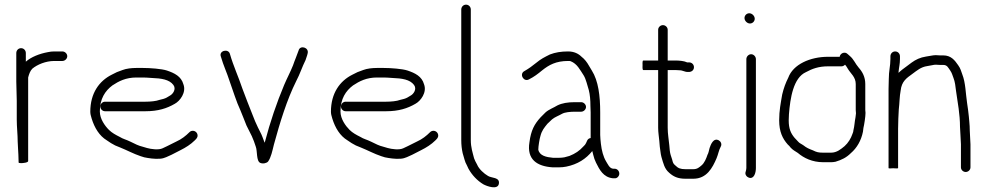

<svg xmlns="http://www.w3.org/2000/svg" viewBox="-20 -716 4239 825"><path d="M50 -488V-365C50 -339.1 52 -310 52 -283V-202C52 -171.3 56 -136.9 56 -108C56 -93.9 59 -61.9 59 -51C59 -44 60 -25 60 -18C60 -16 63.5 -15 70.5 -15C78.9 -15 101 -17.1 101 -24V-383C104.7 -397.7 109.7 -411.7 119 -421C140 -438.5 176.6 -454 213 -454H248C258.8 -454 269 -463.5 269 -474.5C269 -485.5 258.8 -495 248 -495H214C204 -495 194.7 -494 186 -492C149.6 -485.4 113.6 -471.1 91 -451V-488C91 -499.7 82 -509 70.5 -509C59 -509 50 -499.7 50 -488Z M431 -238H605C659.3 -238 697.2 -250.3 731 -270C753.4 -281.9 781.5 -319 768 -354C758.8 -387.8 729.4 -402.2 697 -413C675 -420.3 625.3 -424 594 -424H566C555.3 -424 545 -423.3 535 -422C513.1 -419.4 499.7 -411.9 482 -406L460 -395C406.5 -368.2 368 -315.8 368 -236C368 -228 370 -218 374 -206C386.3 -166.6 406.9 -132.3 439 -113L457 -101L475 -91C482.3 -87.7 489.7 -84.7 497 -82C525.9 -70.4 553.9 -55 584 -45L600 -40C618.5 -36.3 643.6 -32 668 -34C687.4 -35.2 701.9 -44.9 717 -51L756 -71C777.7 -81.8 799.7 -95.7 816 -112C821.6 -117.6 829 -123.5 829 -133.5C829 -144.7 819.7 -154 808.5 -154C802.8 -154 798 -152 794 -148C778.2 -132.2 760 -117.8 738 -108L698 -88C692 -84.7 685.7 -81.7 679 -79C661.8 -70.4 628.4 -75.3 612 -80L595 -85C571.5 -90.9 563.5 -96.4 541 -107C521.3 -116.8 509.6 -118.2 494 -128C477.4 -136.3 460.8 -145.2 448 -158C431.2 -174.8 409 -204.7 409 -237C409 -292 431.8 -325.6 463 -349C490.2 -367.1 520.9 -383 566 -383H594C602.7 -383 615.3 -382.3 632 -381C673.2 -379.4 707.2 -374.7 725 -351C738.5 -332.9 722.5 -311.3 710 -305C698.5 -298.1 694.1 -294.5 682 -291L666 -287C650.6 -281.2 626.1 -279 605 -279H431C420.2 -279 411 -269.5 411 -258.5C411 -247.5 420.2 -238 431 -238Z M929 -473C940.5 -432.9 954.4 -405.7 967 -366C981.8 -325.3 995.3 -279.6 1013 -242C1020.9 -223.9 1031.7 -194.6 1039 -177L1062 -131C1068 -117.1 1074.5 -101.6 1079 -86C1086.5 -67.2 1080.5 -23.6 1098.5 -16C1110.4 -11 1126.4 -15.1 1132 -22C1144.6 -39.4 1150.2 -67.6 1157 -95C1182.6 -188.8 1212.5 -286.9 1253 -368C1268.8 -397.6 1278 -428.1 1293 -458L1300 -479L1302 -487C1308.4 -512.4 1269.1 -523.6 1263 -499C1255.5 -476.6 1246.4 -457.3 1239 -435C1227.5 -406.2 1213.4 -380.4 1201 -351C1168.8 -274.5 1140.5 -191.1 1118 -105L1117 -103C1111.1 -117.8 1105.3 -136.3 1098 -149L1088 -169C1078.5 -189.7 1073.8 -199.1 1065 -223C1050.2 -261.2 1036.5 -294 1022 -334C1004.5 -386.5 982.7 -432.6 968 -484C961.8 -508.8 919.4 -498.5 929 -473Z M1465 -238H1639C1693.3 -238 1731.2 -250.3 1765 -270C1787.4 -281.9 1815.5 -319 1802 -354C1792.8 -387.8 1763.4 -402.2 1731 -413C1709 -420.3 1659.3 -424 1628 -424H1600C1589.3 -424 1579 -423.3 1569 -422C1547.1 -419.4 1533.7 -411.9 1516 -406L1494 -395C1440.5 -368.2 1402 -315.8 1402 -236C1402 -228 1404 -218 1408 -206C1420.3 -166.6 1440.9 -132.3 1473 -113L1491 -101L1509 -91C1516.3 -87.7 1523.7 -84.7 1531 -82C1559.9 -70.4 1587.9 -55 1618 -45L1634 -40C1652.5 -36.3 1677.6 -32 1702 -34C1721.4 -35.2 1735.9 -44.9 1751 -51L1790 -71C1811.7 -81.8 1833.7 -95.7 1850 -112C1855.6 -117.6 1863 -123.5 1863 -133.5C1863 -144.7 1853.7 -154 1842.5 -154C1836.8 -154 1832 -152 1828 -148C1812.2 -132.2 1794 -117.8 1772 -108L1732 -88C1726 -84.7 1719.7 -81.7 1713 -79C1695.8 -70.4 1662.4 -75.3 1646 -80L1629 -85C1605.5 -90.9 1597.5 -96.4 1575 -107C1555.3 -116.8 1543.6 -118.2 1528 -128C1511.4 -136.3 1494.8 -145.2 1482 -158C1465.2 -174.8 1443 -204.7 1443 -237C1443 -292 1465.8 -325.6 1497 -349C1524.2 -367.1 1554.9 -383 1600 -383H1628C1636.7 -383 1649.3 -382.3 1666 -381C1707.2 -379.4 1741.2 -374.7 1759 -351C1772.5 -332.9 1756.5 -311.3 1744 -305C1732.5 -298.1 1728.1 -294.5 1716 -291L1700 -287C1684.6 -281.2 1660.1 -279 1639 -279H1465C1454.2 -279 1445 -269.5 1445 -258.5C1445 -247.5 1454.2 -238 1465 -238Z M1962 -675V-114C1962 -92.8 1964.2 -75.2 1968 -58C1973.8 -40.5 1977 -20.4 1986 -6L1993 9C2008.2 36.3 2030.6 60.2 2057 76C2072.3 84.3 2118.4 101.1 2123.5 74C2129 44.6 2091.7 49.8 2077 40C2060.1 30.3 2037.8 10.5 2030 -9L2022 -24C2020 -28 2018.3 -32 2017 -36C2010.8 -60.9 2003 -82 2003 -114V-675C2003 -686.7 1994 -696 1982.5 -696C1971 -696 1962 -686.7 1962 -675Z M2477 -277H2450C2420.1 -277 2394.9 -272.9 2375 -263C2359.7 -253.4 2337.7 -245.6 2324 -233L2303 -212C2276 -182.5 2261.6 -155.8 2255 -105C2242.5 -30.2 2288.3 -1.4 2354 3H2382C2392.7 3 2403 2 2413 0C2461.9 -9.8 2498.1 -33.4 2525 -67L2529 -51C2531.8 -38.6 2535.9 -27.2 2541 -17C2556 13.1 2572.3 45.5 2613 50H2620C2625.3 50.7 2630.2 49 2634.5 45C2647.7 32.8 2639.9 11.1 2623 9H2616C2598.8 9 2591.1 -12.3 2584 -23C2572.4 -42.4 2565.2 -69.4 2562 -98L2560 -118C2559.3 -123.3 2559 -129.3 2559 -136V-233C2559 -303.6 2551.1 -368.8 2523 -413L2511 -433C2503.1 -447.7 2491.2 -462.9 2479 -472C2465.6 -485.4 2446.7 -495 2421 -495C2390.4 -495 2365.5 -490.7 2343 -482C2319.1 -470.1 2303.8 -462.5 2284 -446C2266.8 -432.2 2253.1 -421.9 2234 -411C2209.2 -398.6 2230.1 -361.9 2253 -375C2275.4 -386.2 2290.6 -398.1 2310 -414C2338.8 -437 2369.1 -454 2421 -454C2427 -454 2430.7 -453.7 2432 -453C2460.6 -441.5 2471.8 -416.3 2488 -392C2498.4 -375.3 2503.5 -348.6 2510 -329C2515.1 -308.7 2517 -286.1 2517 -261C2517.7 -251 2518 -241.7 2518 -233V-123C2510.7 -121.7 2505.7 -118 2503 -112L2498 -101C2496 -96.3 2492.3 -91.7 2487 -87C2469.9 -68 2452.2 -56.1 2427 -46L2405 -40C2397.7 -38.7 2390 -38 2382 -38H2356C2327.6 -40.6 2298.3 -46.7 2293 -73C2293 -87.4 2298.5 -120.5 2302 -131C2308.1 -155.3 2318.3 -166.9 2332 -184C2338.7 -190 2345.3 -196.3 2352 -203C2363.2 -212.8 2382.8 -219.7 2395 -227C2407.3 -234 2431.1 -236 2450 -236H2477C2487.8 -236 2498 -245.5 2498 -256.5C2498 -267.5 2487.8 -277 2477 -277Z M2808 -588V-456H2744C2741.3 -456 2740.3 -449.3 2741 -436C2740.3 -422 2741.3 -415 2744 -415H2808V-167C2808 -147.4 2811.5 -127.4 2813 -110L2815 -86C2817.8 -70.7 2818.1 -56.1 2822 -42C2830.4 -14 2834.8 8.9 2855 26C2873 42.4 2892.1 52 2925 52H2959C3017 52 3041.5 4.9 3059 -36C3066.1 -52.5 3068.7 -71.4 3077 -86C3083.3 -97.1 3076.6 -108.7 3068.5 -113C3045.4 -125.3 3033.8 -94.4 3029 -80L3025 -64C3023.7 -58.7 3022 -54.3 3020 -51C3014.7 -35 3006.6 -15.1 2994 -5C2984.2 3.2 2976.1 11 2959 11H2926C2903.7 11 2894 7 2882 -5C2872.5 -12.9 2871.7 -16.2 2868 -31C2863.3 -45 2859.6 -54.8 2858 -69L2856 -91C2853.7 -116.5 2849 -140.3 2849 -167V-415H2883C2887 -415 2892.7 -414.7 2900 -414C2914.3 -414 2923 -405.9 2936 -407H2943C2970 -410.4 2967.1 -448 2940 -448H2933C2932.3 -447.3 2931.3 -447.7 2930 -449C2919.2 -453.9 2898.5 -456 2883 -456H2849V-588C2849 -598.8 2839.5 -608 2828.5 -608C2817.5 -608 2808 -598.8 2808 -588Z M3187 -462V6C3187 11.4 3185.3 17.5 3184 22C3179.4 34.3 3189.4 44.8 3198 47.5C3220.9 54.7 3228 24.9 3228 6V-462C3228 -472.8 3218.5 -483 3207.5 -483C3196.5 -483 3187 -472.8 3187 -462ZM3179 -638.5C3179 -626.5 3190.5 -615 3202.5 -615C3213.7 -615 3223 -624.3 3223 -635.5C3223 -647.5 3211.5 -659 3199.5 -659C3188.3 -659 3179 -649.7 3179 -638.5Z M3588 -472H3538C3461.1 -472 3387.9 -439.4 3367 -382C3355.9 -359.8 3347.6 -337.9 3341 -310C3334.7 -272.4 3328 -241.9 3328 -199C3328 -150.6 3342.1 -120.8 3365 -95C3369.7 -91 3373.7 -86.7 3377 -82C3386.4 -71.5 3396.4 -66.7 3408 -59C3433.9 -36.8 3470.7 -19 3517 -19H3551C3557 -19 3563.3 -19.7 3570 -21C3596.8 -29 3617.2 -39.2 3636 -58C3661.9 -80.2 3680.4 -111.9 3688 -150L3690 -166C3693.3 -179.1 3699 -215.1 3699 -231C3698.3 -235 3698 -239 3698 -243V-355C3698 -385.5 3685.4 -407.7 3670 -425C3654.6 -442.6 3649 -461.2 3631 -476L3622 -484C3610.1 -495.9 3590.2 -487.5 3588 -472ZM3611 -438C3616.2 -432.8 3619.8 -425.6 3624 -419C3635.4 -399.9 3657 -385 3657 -355V-243C3657 -238.3 3657.3 -233.7 3658 -229C3658 -226.3 3657.3 -220.7 3656 -212C3651.7 -190.6 3651.9 -175.4 3647 -156C3647 -152 3645.7 -147 3643 -141C3636.3 -121 3624.5 -101.9 3609 -88C3593.4 -75.2 3575.9 -60 3551 -60H3517C3496.2 -60 3488.3 -62.4 3473 -70C3456.1 -76.2 3445.1 -81.3 3433 -91C3425.6 -96.6 3414.6 -100.5 3409 -108C3404.3 -113.3 3399.3 -118.7 3394 -124C3378.1 -143.1 3369 -162.7 3369 -199C3369 -207.7 3369.3 -216.3 3370 -225C3375.4 -294.9 3389.1 -382.1 3443 -406C3469.7 -420.5 3497.2 -431 3538 -431H3596C3601.3 -431 3606.3 -433.3 3611 -438Z M3806 -474V-463C3806 -431.1 3799 -412.6 3799 -376C3798.3 -361.3 3798 -347.3 3798 -334V6C3798 8 3804.7 8.3 3818 7C3832 8.3 3839 8 3839 6V-163C3839 -189.1 3840.6 -223 3842 -246C3845.3 -272.6 3845.1 -302.4 3850 -327C3854.4 -366.8 3875.2 -380.3 3901 -399C3919.8 -412.7 3937.1 -428.2 3964 -432L3986 -436C3991.3 -437.3 3996.3 -438 4001 -438C4007.7 -437.3 4013.7 -437 4019 -437H4033C4050.4 -437 4054.2 -425 4063 -413C4071.4 -400.3 4071.2 -395.5 4077 -381C4083.2 -366.5 4086.1 -342.5 4088 -325C4095.2 -274.9 4105 -224.4 4105 -171C4105.7 -165 4106 -159 4106 -153C4106.7 -147 4107 -141 4107 -135C4107 -123.4 4109 -107.8 4109 -96V3C4109 13.8 4118.5 23 4129.5 23C4140.5 23 4150 13.8 4150 3V-96C4150 -107.9 4148 -123.5 4148 -135C4148 -141.7 4147.7 -148.3 4147 -155C4147 -168 4146.2 -180.6 4145 -193L4143 -215C4141.1 -235.4 4138.5 -253.1 4135.5 -273C4129.3 -314.2 4129 -360.9 4115 -396C4108.8 -412.4 4108 -420.6 4097 -436C4082.6 -456.9 4066.7 -478 4033 -478H4019C4013.7 -478 4007.7 -478.3 4001 -479C3987.9 -479 3972 -474.4 3959 -473C3934.1 -469.2 3914.7 -459.9 3897 -447L3877 -432C3863 -421.5 3852.4 -414.4 3841 -403V-407C3842.9 -428.2 3847 -440.2 3847 -463V-474C3847 -485.7 3838 -495 3826.5 -495C3815 -495 3806 -485.7 3806 -474Z"/></svg>

Font: HoneyBee
Style: SeLit
Weight: 300
Foundry: Cannot Into Space Fonts
Version: Version 0.89